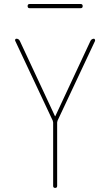

<svg xmlns="http://www.w3.org/2000/svg" viewBox="-20 -920 540 940"><path d="M238.3 -329.1 54.7 -719.7Q52.7 -723.6 54.7 -727.1Q56.6 -730.5 60.5 -730.5Q71.3 -730.5 77.1 -719.7L249 -351.6Q249 -350.6 250 -350.6Q251 -350.6 251 -351.6L422.9 -719.7Q427.7 -729.5 439.5 -730.5Q442.4 -730.5 444.3 -727.1Q446.3 -723.6 445.3 -719.7L261.7 -329.1Q259.8 -323.2 259.8 -320.3V-9.8Q259.8 0 250 0Q240.2 0 240.2 -9.8V-320.3Q240.2 -323.2 238.3 -329.1ZM125 -879.9Q115.2 -879.9 115.2 -890.1Q115.2 -900.4 125 -900.4H375Q384.8 -900.4 384.8 -890.1Q384.8 -879.9 375 -879.9Z"/></svg>

Font: Rounded-X Mgen+ 2m thin
Style: Regular
Weight: 100
Designer: [Source Han Sans]
Ryoko NISHIZUKA  (kana & ideographs); Paul D. Hunt (Latin, Greek & Cyrillic); Wenlong ZHANG  (bopomofo
Version: Version 1.059.20150602